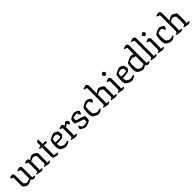

<svg xmlns="http://www.w3.org/2000/svg" viewBox="634 -2996 5197 5197"><g transform="rotate(-45 3232.5 -398.0)"><path d="M231 4Q208 4 183 -7Q158 -18 136.5 -34.5Q115 -51 101.5 -66.5Q88 -82 88 -92V-405Q88 -413 85.5 -419Q83 -425 74 -428L17 -448Q18 -458 21 -465.5Q24 -473 27 -476Q42 -484 66.5 -492Q91 -500 105 -500Q130 -500 148.5 -480.5Q167 -461 167 -433V-118Q178 -107 193.5 -94.5Q209 -82 225 -72Q241 -62 255 -62Q273 -62 309.5 -74Q346 -86 376 -98V-405Q376 -413 373 -419Q370 -425 361 -428L294 -450Q294 -461 297 -467Q300 -473 302 -476Q312 -481 330 -486.5Q348 -492 365.5 -496Q383 -500 392 -500Q418 -500 436.5 -480.5Q455 -461 455 -433V-62L527 -53Q529 -51 532 -45.5Q535 -40 535 -32Q526 -20 502 -10Q478 0 464 0Q439 0 416 -15.5Q393 -31 384 -53Q363 -39 335.5 -26Q308 -13 280 -4.5Q252 4 231 4Z M750 0Q743 0 722 -3Q701 -6 675.5 -11Q650 -16 627 -21.5Q604 -27 592 -31Q592 -39 595.5 -45Q599 -51 602 -53L628 -58Q644 -61 653.5 -76Q663 -91 663 -135V-405Q663 -413 660 -419Q657 -425 648 -428L589 -448Q589 -458 592.5 -465.5Q596 -473 598 -476Q613 -484 638 -492Q663 -500 676 -500Q703 -500 721.5 -480.5Q740 -461 740 -431Q763 -446 788 -462Q813 -478 836 -489Q859 -500 876 -500Q898 -500 924 -490.5Q950 -481 974 -466Q998 -451 1013.5 -434Q1029 -417 1029 -402V-117Q1029 -96 1025.5 -81.5Q1022 -67 1019 -61L1102 -53Q1104 -50 1106.5 -45Q1109 -40 1109 -32Q1103 -25 1090 -17.5Q1077 -10 1062 -5Q1047 0 1038 0Q1031 0 1010.5 -3Q990 -6 965 -11Q940 -16 917.5 -21.5Q895 -27 884 -31Q884 -39 887 -45Q890 -51 893 -53L918 -58Q934 -61 942.5 -76Q951 -91 951 -135V-370Q951 -380 939.5 -391Q928 -402 912 -411Q896 -420 880.5 -425.5Q865 -431 858 -431Q848 -431 824.5 -422.5Q801 -414 777 -405Q753 -396 742 -392V-117Q742 -96 738.5 -81.5Q735 -67 732 -61L812 -53Q814 -50 816.5 -45Q819 -40 819 -32Q811 -21 787.5 -10.5Q764 0 750 0Z M1349 0Q1338 0 1316 -7Q1294 -14 1270.5 -24.5Q1247 -35 1230.5 -45.5Q1214 -56 1214 -63V-449L1140 -454Q1140 -470 1143.5 -480.5Q1147 -491 1150 -495L1198 -500Q1212 -501 1216 -510.5Q1220 -520 1220 -537V-646Q1230 -655 1246 -663.5Q1262 -672 1274 -673L1293 -662V-500H1401L1411 -488Q1410 -474 1405.5 -462Q1401 -450 1398 -444L1293 -448V-76L1408 -55Q1410 -52 1413 -46Q1416 -40 1416 -33Q1406 -20 1383 -10Q1360 0 1349 0Z M1682 0Q1656 0 1628.5 -10Q1601 -20 1577 -34Q1553 -48 1536.5 -61Q1520 -74 1515 -80Q1504 -97 1496 -135.5Q1488 -174 1488 -219Q1488 -279 1495.5 -330.5Q1503 -382 1512 -414Q1530 -426 1564 -446.5Q1598 -467 1638.5 -483.5Q1679 -500 1717 -500Q1732 -500 1755 -489Q1778 -478 1798.5 -463.5Q1819 -449 1827 -439Q1832 -430 1836.5 -407.5Q1841 -385 1844 -358.5Q1847 -332 1846 -310Q1833 -290 1810.5 -272Q1788 -254 1774 -247Q1765 -244 1735.5 -239.5Q1706 -235 1662.5 -231.5Q1619 -228 1567 -228Q1569 -193 1574 -164Q1579 -135 1584 -126Q1589 -119 1609.5 -105Q1630 -91 1653.5 -79Q1677 -67 1693 -67Q1704 -67 1723.5 -70Q1743 -73 1765 -77.5Q1787 -82 1804.5 -86Q1822 -90 1829 -92Q1832 -89 1836 -82.5Q1840 -76 1841 -67Q1812 -43 1770 -21.5Q1728 0 1682 0ZM1639 -282Q1676 -282 1715.5 -286.5Q1755 -291 1771 -299Q1771 -314 1769.5 -333Q1768 -352 1765.5 -368.5Q1763 -385 1762 -391Q1760 -395 1747 -404.5Q1734 -414 1717.5 -422Q1701 -430 1689 -430Q1678 -430 1655.5 -425Q1633 -420 1611 -413.5Q1589 -407 1580 -403Q1574 -384 1570 -352.5Q1566 -321 1566 -291Q1576 -286 1598 -284Q1620 -282 1639 -282Z M2068 0Q2061 0 2040 -3Q2019 -6 1993.5 -11Q1968 -16 1945 -21.5Q1922 -27 1910 -31Q1910 -39 1913.5 -45Q1917 -51 1919 -53L1946 -58Q1962 -61 1971.5 -76Q1981 -91 1981 -135V-405Q1981 -423 1966 -428L1910 -448Q1910 -458 1913.5 -465.5Q1917 -473 1919 -476Q1934 -484 1959 -492Q1984 -500 1997 -500Q2025 -500 2041.5 -481Q2058 -462 2058 -432V-421Q2072 -434 2091.5 -453Q2111 -472 2131 -486Q2151 -500 2165 -500Q2180 -500 2196.5 -484Q2213 -468 2224 -450Q2235 -432 2235 -426Q2235 -421 2230.5 -409Q2226 -397 2218.5 -383Q2211 -369 2204 -360Q2195 -360 2186 -362.5Q2177 -365 2172 -367Q2161 -386 2150.5 -404Q2140 -422 2134 -422Q2128 -422 2112 -411.5Q2096 -401 2080 -389Q2064 -377 2060 -374V-117Q2060 -96 2056.5 -81.5Q2053 -67 2050 -61L2132 -53Q2134 -50 2136.5 -45Q2139 -40 2139 -32Q2134 -25 2120.5 -17.5Q2107 -10 2092.5 -5Q2078 0 2068 0Z M2443 0Q2418 0 2392 -9.5Q2366 -19 2342.5 -33Q2319 -47 2303.5 -59.5Q2288 -72 2287 -77Q2287 -99 2296 -123Q2305 -147 2314 -162Q2325 -162 2333 -159Q2341 -156 2344 -154Q2350 -137 2361.5 -113Q2373 -89 2385 -73Q2406 -66 2438 -66Q2466 -66 2498 -70Q2530 -74 2552 -84Q2560 -108 2560 -146Q2560 -167 2557 -180Q2554 -184 2529 -193Q2504 -202 2468 -213.5Q2432 -225 2395.5 -237Q2359 -249 2332 -260.5Q2305 -272 2299 -280Q2297 -291 2296 -303.5Q2295 -316 2295 -328Q2295 -357 2300 -384Q2305 -411 2312 -428Q2327 -440 2359.5 -457Q2392 -474 2429.5 -487Q2467 -500 2498 -500Q2514 -500 2536.5 -491.5Q2559 -483 2581 -471Q2603 -459 2618 -447.5Q2633 -436 2634 -430Q2634 -422 2628 -402Q2622 -382 2613 -363Q2604 -344 2596 -338Q2586 -338 2577.5 -341Q2569 -344 2566 -347Q2551 -382 2544.5 -408Q2538 -434 2529 -434Q2505 -434 2474.5 -430.5Q2444 -427 2418.5 -422.5Q2393 -418 2383 -414Q2380 -403 2379 -388Q2378 -373 2378 -359Q2378 -346 2379 -334.5Q2380 -323 2382 -315Q2385 -311 2409 -304Q2433 -297 2467.5 -287.5Q2502 -278 2538 -266.5Q2574 -255 2602 -242Q2630 -229 2640 -216Q2645 -199 2645 -174Q2645 -142 2638.5 -110Q2632 -78 2628 -68Q2613 -54 2582.5 -38.5Q2552 -23 2515 -11.5Q2478 0 2443 0Z M2937 0Q2911 0 2883.5 -10Q2856 -20 2832 -34Q2808 -48 2791.5 -61Q2775 -74 2770 -80Q2759 -97 2751 -135.5Q2743 -174 2743 -219Q2743 -279 2750.5 -330.5Q2758 -382 2767 -414Q2778 -422 2799.5 -436Q2821 -450 2849 -464.5Q2877 -479 2908 -489.5Q2939 -500 2969 -500Q2982 -500 3002.5 -490.5Q3023 -481 3044 -467.5Q3065 -454 3080 -441Q3095 -428 3097 -422Q3096 -414 3090 -396.5Q3084 -379 3075 -362Q3066 -345 3057 -338Q3048 -338 3040 -341Q3032 -344 3028 -347Q3022 -360 3013 -381Q3004 -402 2993.5 -418Q2983 -434 2974 -434Q2928 -434 2889.5 -421.5Q2851 -409 2837 -403Q2832 -386 2827 -348.5Q2822 -311 2822 -272Q2822 -223 2828 -180Q2834 -137 2841 -126Q2846 -119 2866 -105Q2886 -91 2909.5 -79Q2933 -67 2948 -67Q2962 -67 2988 -71Q3014 -75 3038.5 -80.5Q3063 -86 3072 -89Q3075 -86 3078.5 -79.5Q3082 -73 3082 -65Q3053 -41 3017.5 -20.5Q2982 0 2937 0Z M3303 0Q3295 0 3274.5 -3Q3254 -6 3228 -11Q3202 -16 3179 -21.5Q3156 -27 3145 -31Q3145 -39 3148 -45Q3151 -51 3154 -53L3180 -58Q3196 -61 3205.5 -76Q3215 -91 3215 -135V-705Q3215 -713 3212 -719Q3209 -725 3200 -728L3126 -750Q3127 -759 3129.5 -766Q3132 -773 3134 -776Q3144 -781 3163 -786.5Q3182 -792 3200.5 -796Q3219 -800 3228 -800Q3254 -800 3274 -780.5Q3294 -761 3294 -733V-431Q3317 -447 3341.5 -462.5Q3366 -478 3388.5 -489Q3411 -500 3428 -500Q3450 -500 3476 -490.5Q3502 -481 3526.5 -466Q3551 -451 3566.5 -434Q3582 -417 3582 -402V-117Q3582 -96 3578.5 -81.5Q3575 -67 3572 -61L3654 -53Q3656 -50 3658.5 -45Q3661 -40 3661 -32Q3656 -25 3642.5 -17.5Q3629 -10 3614 -5Q3599 0 3590 0Q3583 0 3562.5 -3Q3542 -6 3517 -11Q3492 -16 3469.5 -21.5Q3447 -27 3436 -31Q3436 -39 3439 -45Q3442 -51 3445 -53L3470 -58Q3486 -61 3494.5 -76Q3503 -91 3503 -135V-370Q3503 -380 3491.5 -391Q3480 -402 3464 -411Q3448 -420 3433 -425.5Q3418 -431 3410 -431Q3400 -431 3376.5 -422.5Q3353 -414 3329 -405Q3305 -396 3294 -392V-117Q3294 -96 3290.5 -81.5Q3287 -67 3284 -61L3364 -53Q3366 -50 3368.5 -45Q3371 -40 3371 -32Q3363 -21 3339.5 -10.5Q3316 0 3303 0Z M3870 0Q3863 0 3842 -3Q3821 -6 3795.5 -11Q3770 -16 3747 -21.5Q3724 -27 3712 -31Q3712 -39 3715.5 -45Q3719 -51 3721 -53L3748 -58Q3764 -61 3773.5 -76Q3783 -91 3783 -135V-405Q3783 -423 3768 -428L3712 -448Q3712 -458 3715.5 -465.5Q3719 -473 3721 -476Q3736 -484 3761 -492Q3786 -500 3799 -500Q3825 -500 3843.5 -480.5Q3862 -461 3862 -433V-117Q3862 -96 3858.5 -81.5Q3855 -67 3852 -61L3934 -53Q3936 -50 3938.5 -45Q3941 -40 3941 -32Q3936 -25 3922.5 -17.5Q3909 -10 3894.5 -5Q3880 0 3870 0ZM3801 -606Q3792 -606 3779 -619Q3766 -632 3755.5 -648.5Q3745 -665 3745 -675Q3745 -684 3759 -696.5Q3773 -709 3790.5 -718.5Q3808 -728 3818 -728Q3826 -728 3838.5 -714.5Q3851 -701 3860.5 -684Q3870 -667 3870 -657Q3870 -649 3857.5 -636.5Q3845 -624 3828.5 -615Q3812 -606 3801 -606Z M4202 0Q4176 0 4148.5 -10Q4121 -20 4097 -34Q4073 -48 4056.5 -61Q4040 -74 4035 -80Q4024 -97 4016 -135.5Q4008 -174 4008 -219Q4008 -279 4015.5 -330.5Q4023 -382 4032 -414Q4050 -426 4084 -446.5Q4118 -467 4158.5 -483.5Q4199 -500 4237 -500Q4252 -500 4275 -489Q4298 -478 4318.5 -463.5Q4339 -449 4347 -439Q4352 -430 4356.5 -407.5Q4361 -385 4364 -358.5Q4367 -332 4366 -310Q4353 -290 4330.5 -272Q4308 -254 4294 -247Q4285 -244 4255.5 -239.5Q4226 -235 4182.5 -231.5Q4139 -228 4087 -228Q4089 -193 4094 -164Q4099 -135 4104 -126Q4109 -119 4129.5 -105Q4150 -91 4173.5 -79Q4197 -67 4213 -67Q4224 -67 4243.5 -70Q4263 -73 4285 -77.5Q4307 -82 4324.5 -86Q4342 -90 4349 -92Q4352 -89 4356 -82.5Q4360 -76 4361 -67Q4332 -43 4290 -21.5Q4248 0 4202 0ZM4159 -282Q4196 -282 4235.5 -286.5Q4275 -291 4291 -299Q4291 -314 4289.5 -333Q4288 -352 4285.5 -368.5Q4283 -385 4282 -391Q4280 -395 4267 -404.5Q4254 -414 4237.5 -422Q4221 -430 4209 -430Q4198 -430 4175.5 -425Q4153 -420 4131 -413.5Q4109 -407 4100 -403Q4094 -384 4090 -352.5Q4086 -321 4086 -291Q4096 -286 4118 -284Q4140 -282 4159 -282Z M4637 0Q4612 0 4585.5 -9.5Q4559 -19 4535 -33Q4511 -47 4494 -60Q4477 -73 4471 -80Q4460 -97 4452 -135.5Q4444 -174 4444 -220Q4444 -279 4451.5 -331Q4459 -383 4468 -414Q4482 -423 4506 -437.5Q4530 -452 4559.5 -466.5Q4589 -481 4620.5 -490.5Q4652 -500 4680 -500Q4694 -500 4715 -492Q4736 -484 4755 -475V-705Q4755 -713 4752 -719Q4749 -725 4740 -728L4669 -750Q4669 -759 4672 -766Q4675 -773 4677 -776Q4687 -781 4706 -786.5Q4725 -792 4743.5 -796Q4762 -800 4771 -800Q4797 -800 4815.5 -780.5Q4834 -761 4834 -733V-62L4906 -53Q4908 -51 4911 -45.5Q4914 -40 4914 -32Q4904 -20 4880.5 -10Q4857 0 4843 0Q4818 0 4795.5 -15.5Q4773 -31 4763 -53Q4735 -33 4702.5 -16.5Q4670 0 4637 0ZM4651 -67Q4666 -67 4697.5 -77Q4729 -87 4755 -98V-395Q4729 -406 4698 -418Q4667 -430 4647 -430Q4636 -430 4613.5 -425Q4591 -420 4568.5 -413.5Q4546 -407 4536 -403Q4530 -384 4526 -345.5Q4522 -307 4522 -274Q4522 -221 4528 -178.5Q4534 -136 4540 -126Q4545 -120 4565.5 -105.5Q4586 -91 4610.5 -79Q4635 -67 4651 -67Z M5117 0Q5109 0 5088 -3Q5067 -6 5041.5 -11Q5016 -16 4993 -21.5Q4970 -27 4958 -31Q4958 -39 4961.5 -45Q4965 -51 4968 -53L4994 -58Q5010 -61 5019.5 -76Q5029 -91 5029 -135V-705Q5029 -713 5026 -719Q5023 -725 5014 -728L4943 -750Q4944 -759 4946.5 -766Q4949 -773 4951 -776Q4961 -781 4980 -786.5Q4999 -792 5017.5 -796Q5036 -800 5045 -800Q5071 -800 5089.5 -780.5Q5108 -761 5108 -733V-117Q5108 -96 5104.5 -81.5Q5101 -67 5098 -61L5181 -53Q5183 -50 5185 -45Q5187 -40 5187 -32Q5182 -25 5168.5 -17.5Q5155 -10 5140.5 -5Q5126 0 5117 0Z M5393 0Q5386 0 5365 -3Q5344 -6 5318.5 -11Q5293 -16 5270 -21.5Q5247 -27 5235 -31Q5235 -39 5238.5 -45Q5242 -51 5244 -53L5271 -58Q5287 -61 5296.5 -76Q5306 -91 5306 -135V-405Q5306 -423 5291 -428L5235 -448Q5235 -458 5238.5 -465.5Q5242 -473 5244 -476Q5259 -484 5284 -492Q5309 -500 5322 -500Q5348 -500 5366.5 -480.5Q5385 -461 5385 -433V-117Q5385 -96 5381.5 -81.5Q5378 -67 5375 -61L5457 -53Q5459 -50 5461.5 -45Q5464 -40 5464 -32Q5459 -25 5445.5 -17.5Q5432 -10 5417.5 -5Q5403 0 5393 0ZM5324 -606Q5315 -606 5302 -619Q5289 -632 5278.5 -648.5Q5268 -665 5268 -675Q5268 -684 5282 -696.5Q5296 -709 5313.5 -718.5Q5331 -728 5341 -728Q5349 -728 5361.5 -714.5Q5374 -701 5383.5 -684Q5393 -667 5393 -657Q5393 -649 5380.5 -636.5Q5368 -624 5351.5 -615Q5335 -606 5324 -606Z M5725 0Q5699 0 5671.5 -10Q5644 -20 5620 -34Q5596 -48 5579.5 -61Q5563 -74 5558 -80Q5547 -97 5539 -135.5Q5531 -174 5531 -219Q5531 -279 5538.5 -330.5Q5546 -382 5555 -414Q5566 -422 5587.5 -436Q5609 -450 5637 -464.5Q5665 -479 5696 -489.5Q5727 -500 5757 -500Q5770 -500 5790.5 -490.5Q5811 -481 5832 -467.5Q5853 -454 5868 -441Q5883 -428 5885 -422Q5884 -414 5878 -396.5Q5872 -379 5863 -362Q5854 -345 5845 -338Q5836 -338 5828 -341Q5820 -344 5816 -347Q5810 -360 5801 -381Q5792 -402 5781.5 -418Q5771 -434 5762 -434Q5716 -434 5677.5 -421.5Q5639 -409 5625 -403Q5620 -386 5615 -348.5Q5610 -311 5610 -272Q5610 -223 5616 -180Q5622 -137 5629 -126Q5634 -119 5654 -105Q5674 -91 5697.5 -79Q5721 -67 5736 -67Q5750 -67 5776 -71Q5802 -75 5826.5 -80.5Q5851 -86 5860 -89Q5863 -86 5866.5 -79.5Q5870 -73 5870 -65Q5841 -41 5805.5 -20.5Q5770 0 5725 0Z M6091 0Q6083 0 6062.5 -3Q6042 -6 6016 -11Q5990 -16 5967 -21.5Q5944 -27 5933 -31Q5933 -39 5936 -45Q5939 -51 5942 -53L5968 -58Q5984 -61 5993.5 -76Q6003 -91 6003 -135V-705Q6003 -713 6000 -719Q5997 -725 5988 -728L5914 -750Q5915 -759 5917.5 -766Q5920 -773 5922 -776Q5932 -781 5951 -786.5Q5970 -792 5988.5 -796Q6007 -800 6016 -800Q6042 -800 6062 -780.5Q6082 -761 6082 -733V-431Q6105 -447 6129.5 -462.5Q6154 -478 6176.5 -489Q6199 -500 6216 -500Q6238 -500 6264 -490.5Q6290 -481 6314.5 -466Q6339 -451 6354.5 -434Q6370 -417 6370 -402V-117Q6370 -96 6366.5 -81.5Q6363 -67 6360 -61L6442 -53Q6444 -50 6446.5 -45Q6449 -40 6449 -32Q6444 -25 6430.5 -17.5Q6417 -10 6402 -5Q6387 0 6378 0Q6371 0 6350.5 -3Q6330 -6 6305 -11Q6280 -16 6257.5 -21.5Q6235 -27 6224 -31Q6224 -39 6227 -45Q6230 -51 6233 -53L6258 -58Q6274 -61 6282.5 -76Q6291 -91 6291 -135V-370Q6291 -380 6279.5 -391Q6268 -402 6252 -411Q6236 -420 6221 -425.5Q6206 -431 6198 -431Q6188 -431 6164.5 -422.5Q6141 -414 6117 -405Q6093 -396 6082 -392V-117Q6082 -96 6078.5 -81.5Q6075 -67 6072 -61L6152 -53Q6154 -50 6156.5 -45Q6159 -40 6159 -32Q6151 -21 6127.5 -10.5Q6104 0 6091 0Z"/></g></svg>

Font: Texturina 72pt
Style: Regular
Weight: 400
Designer: Guillermo Torres Carreño
Foundry: Omnibus-Type
Version: Version 1.002; ttfautohint (v1.8.3)